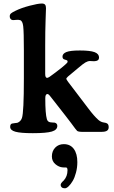

<svg xmlns="http://www.w3.org/2000/svg" viewBox="-20 -732 632 1068"><path d="M112.8 -295.4V-450.7Q112.8 -554.7 109.1 -585.7Q105.5 -616.7 91.3 -620.1Q82.5 -623 68.1 -621.3Q53.7 -619.6 49.3 -620.6Q42.5 -621.6 38.3 -627.2Q34.2 -632.8 34.2 -641.1Q34.2 -651.4 41.3 -657.5Q48.3 -663.6 66.9 -672.4Q98.6 -688 145 -700.2Q191.4 -712.4 212.9 -712.4Q225.1 -712.4 230.5 -706.3Q235.8 -700.2 235.8 -686.5Q235.8 -681.2 233.6 -620.4Q231.4 -559.6 231.4 -480V-320.8Q231.4 -298.8 242.2 -298.8Q250.5 -298.8 281.7 -323.7L321.3 -354Q350.6 -378.4 354 -383.3Q356 -386.7 356 -391.1Q356 -395.5 350.1 -397.5Q349.1 -397.9 346.2 -398.7Q343.3 -399.4 341.3 -400.4Q327.6 -402.8 327.6 -417Q327.6 -433.6 348.9 -442.4Q370.1 -451.2 424.3 -451.2Q480.5 -451.2 505.6 -442.1Q530.8 -433.1 530.8 -411.1Q530.8 -394 509.8 -392.1Q505.9 -391.1 494.6 -391.8Q483.4 -392.6 480 -392.6Q467.8 -392.1 454.6 -384.3Q441.4 -376.5 414.6 -353.5L358.4 -306.6Q348.6 -297.4 348.9 -293.5Q349.1 -289.6 359.4 -275.9L471.2 -128.9Q503.4 -85.9 527.8 -64.5Q541.5 -53.2 554.2 -51.3Q570.8 -49.3 577.6 -43.9Q584.5 -38.6 584.5 -24.4Q584.5 -11.2 575.2 -4.9Q565.9 1.5 543.5 1.5H463.9Q460 1.5 453.9 1.5Q447.8 1.5 444.8 1.5Q441.9 1.5 437.3 1.5Q432.6 1.5 430.4 1.2Q428.2 1 424.8 0.7Q421.4 0.5 419.7 0Q418 -0.5 415.5 -1Q413.1 -1.5 411.6 -2.4Q410.2 -3.4 408.7 -4.4Q405.3 -7.3 398.4 -16.6Q391.6 -25.9 376.2 -46.6Q360.8 -67.4 344.2 -88.4L263.2 -191.9Q257.3 -199.2 254.9 -202.1Q252.4 -205.1 249.5 -207Q246.6 -209 243.7 -209Q231.9 -209 231.9 -185.5Q231.9 -99.1 240.7 -69.3Q245.1 -54.2 259.3 -51.8Q264.6 -50.8 272.5 -50.5Q280.3 -50.3 284.2 -49.8Q298.8 -45.9 298.8 -31.7Q298.8 -9.3 268.1 -0.2Q237.3 8.8 162.6 8.8Q94.7 8.8 65.7 0.7Q36.6 -7.3 36.6 -26.4Q36.6 -43 47.9 -44.9Q52.2 -46.4 62 -47.1Q71.8 -47.9 76.2 -48.8Q95.2 -55.7 102.1 -75.7Q112.8 -107.4 112.8 -295.4ZM317.4 297.4Q317.4 295.4 317.9 293.5Q318.4 291.5 319.3 289.6Q320.3 287.6 321.3 286.1Q322.3 284.7 324.2 282.5Q326.2 280.3 327.1 279.1Q328.1 277.8 330.8 275.4Q333.5 272.9 334.5 272Q355.5 249 355.5 214.8Q355.5 200.7 348.1 199.7Q347.2 199.7 341.8 199.7Q336.4 199.7 329.6 199.2Q307.6 197.8 288.1 181.2Q268.6 164.6 268.6 138.2Q268.6 108.4 287.1 89.1Q305.7 69.8 335 69.8Q371.1 69.8 390.6 96.4Q410.2 123 410.2 169.9Q410.2 199.7 402.8 227.8Q395.5 255.9 384.5 274.4Q373.5 293 361.8 304.2Q350.1 315.4 340.8 315.4Q329.6 315.4 323.5 310.1Q317.4 304.7 317.4 297.4Z"/></svg>

Font: Cooper* SemiBold
Style: Regular
Weight: 600
Designer: Owen Earl
Foundry: indestructible type*
Version: Version 0.001